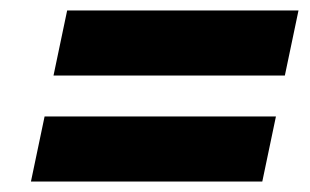

<svg xmlns="http://www.w3.org/2000/svg" viewBox="-20 -535 591 366"><path d="M506 -313 480 -189H39L65 -313ZM549 -515 523 -391H82L108 -515Z"/></svg>

Font: Red Hat Text
Style: Bold Italic
Weight: 700
Italic angle: -12°
Designer: Pentagram / MCKL
Foundry: Pentagram / MCKL
Version: Version 1.003; Red Hat Text Bold Italic